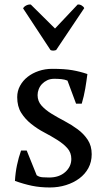

<svg xmlns="http://www.w3.org/2000/svg" viewBox="-20 -816 473 848"><path d="M46 0ZM295 -114Q295 -142 277.5 -161.5Q260 -181 233 -198Q206 -215 175.5 -231Q145 -247 118 -268.5Q91 -290 73.5 -318Q56 -346 56 -387Q56 -414 68.5 -437Q81 -460 102 -476.5Q123 -493 151 -502.5Q179 -512 211 -512Q265 -512 299.5 -506Q334 -500 366 -489Q362 -457 356.5 -424.5Q351 -392 341 -358H316L278 -460Q266 -465 251 -466.5Q236 -468 220 -468Q202 -468 188.5 -461.5Q175 -455 165.5 -445Q156 -435 151 -422Q146 -409 146 -396Q146 -369 163.5 -349.5Q181 -330 208 -313.5Q235 -297 265.5 -281Q296 -265 323 -245Q350 -225 367.5 -198.5Q385 -172 385 -135Q385 -101 370.5 -74Q356 -47 330.5 -28Q305 -9 271.5 1.5Q238 12 200 12Q157 12 121 4.5Q85 -3 46 -17Q48 -53 55 -86.5Q62 -120 73 -151H98L142 -42Q153 -34 168.5 -33Q184 -32 197 -32Q241 -32 268 -56Q295 -80 295 -114ZM323 -796Q332 -797 340.5 -792Q349 -787 352 -780L228 -595Q223 -593 216 -592.5Q209 -592 203 -595L82 -779Q86 -787 96 -792Q106 -797 116 -796L223 -690Z"/></svg>

Font: PT Serif
Style: Regular
Weight: 400
Designer: A.Korolkova, O.Umpeleva, V.Yefimov
Foundry: ParaType Ltd
Version: Version 1.000W OFL; ttfautohint (v1.6)